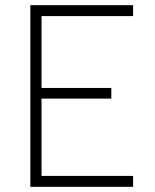

<svg xmlns="http://www.w3.org/2000/svg" viewBox="-20 -720 598 740"><path d="M97 -700H493V-658H140V-381H409V-340H140V-42H493V0H97Z"/></svg>

Font: Haskoy ExtraLight
Style: Regular
Weight: 200
Designer: Ertekin Erdin
Foundry: Ertekin Erdin
Version: Version 2.000; ttfautohint (v1.8.4.7-5d5b)